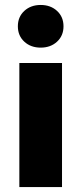

<svg xmlns="http://www.w3.org/2000/svg" viewBox="-20 -754 328 774"><path d="M210 -586Q184 -562 144 -562Q104 -562 78 -586Q52 -610 52 -648Q52 -686 78 -710Q104 -734 144 -734Q184 -734 210 -710Q236 -686 236 -648Q236 -610 210 -586ZM58 0V-500H230V0Z"/></svg>

Font: Assistant ExtraBold
Style: Regular
Weight: 800
Designer: Hebrew By Ben Nathan, Latin by Paul Hunt
Version: Version 2.001;PS 002.001;hotconv 1.0.88;makeotf.lib2.5.64775